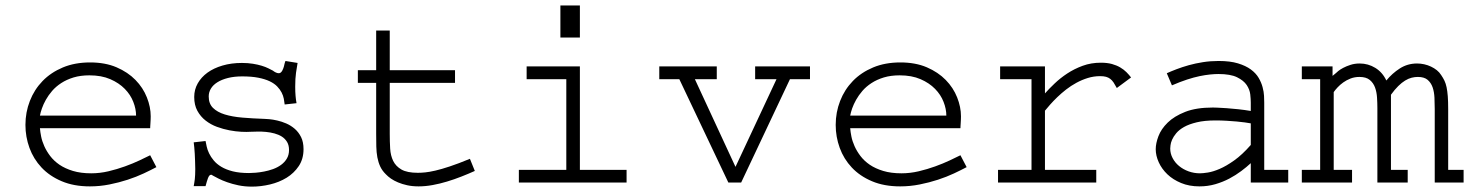

<svg xmlns="http://www.w3.org/2000/svg" viewBox="-20 -676 5441 711"><path d="M559.1 -57.1Q539.1 -46.4 512 -33.7Q484.9 -21 452.9 -10.5Q420.9 0 385.3 7.1Q349.6 14.2 313 14.2Q253.4 14.2 208.5 -4.9Q163.6 -23.9 133.8 -55.7Q104 -87.4 89.1 -128.4Q74.2 -169.4 74.2 -213.4Q74.2 -260.3 90.6 -302.2Q106.9 -344.2 137.7 -376Q168.5 -407.7 212.9 -426.3Q257.3 -444.8 313.5 -444.8Q369.6 -444.8 411.6 -426.8Q453.6 -408.7 481.7 -379.9Q509.8 -351.1 523.9 -315.4Q538.1 -279.8 538.1 -245.1Q538.1 -239.3 537.8 -232.7Q537.6 -226.1 537.1 -220Q536.6 -213.9 536.4 -208.7Q536.1 -203.6 536.1 -201.2H127.9Q128.9 -188 132.3 -170.7Q135.7 -153.3 144 -134.8Q152.3 -116.2 166 -98.1Q179.7 -80.1 200.4 -65.9Q221.2 -51.8 250.2 -43Q279.3 -34.2 317.9 -34.2Q349.6 -34.2 381.6 -41.7Q413.6 -49.3 442.6 -59.8Q471.7 -70.3 496.1 -81.8Q520.5 -93.3 536.1 -101.1ZM483.9 -248Q483.9 -272.5 473.6 -298.8Q463.4 -325.2 442.1 -346.9Q420.9 -368.7 388.4 -382.8Q356 -397 311 -397Q278.3 -397 252.4 -389.2Q226.6 -381.3 206.8 -368.4Q187 -355.5 173.1 -339.4Q159.2 -323.2 149.9 -306.6Q140.6 -290 135.3 -274.7Q129.9 -259.3 127.9 -248Z M1082 -442.9Q1079.1 -427.2 1076.2 -406.5Q1073.2 -385.7 1073.2 -355Q1073.2 -335.4 1074.5 -321Q1075.7 -306.6 1078.1 -293.9L1034.2 -289.1Q1033.2 -298.8 1031 -310.3Q1028.8 -321.8 1022.9 -333.3Q1017.1 -344.7 1006.6 -355.7Q996.1 -366.7 978.8 -375Q961.4 -383.3 936.5 -388.2Q911.6 -393.1 877 -393.1Q847.2 -393.1 824 -387.2Q800.8 -381.3 784.9 -371.3Q769 -361.3 761 -347.9Q752.9 -334.5 752.9 -318.8Q752.9 -292 768.8 -276.4Q784.7 -260.7 812.3 -252.2Q839.8 -243.7 877.4 -240.5Q915 -237.3 959 -235.8Q964.8 -235.8 977.8 -234.6Q990.7 -233.4 1006.8 -229.7Q1022.9 -226.1 1040 -218.8Q1057.1 -211.4 1071.5 -199Q1085.9 -186.5 1095 -168.2Q1104 -149.9 1104 -123.5Q1104 -87.4 1086.4 -61Q1068.8 -34.7 1041.3 -17.8Q1013.7 -1 979.7 7.1Q945.8 15.1 913.1 15.1Q886.2 15.1 863 10.3Q839.8 5.4 821.3 -1.2Q802.7 -7.8 788.8 -14.9Q774.9 -22 766.1 -26.9Q766.1 -28.8 761.2 -28.8Q757.8 -28.8 755.1 -25.4Q752.4 -22 750.2 -16.4Q748 -10.7 745.8 -3.2Q743.7 4.4 741.2 13.2H697.3Q698.2 6.8 699.5 0.7Q700.7 -5.4 701.4 -12.5Q702.1 -19.5 702.6 -28.6Q703.1 -37.6 703.1 -49.8Q702.6 -82 701.2 -106.9Q699.7 -131.8 697.3 -148.9L741.2 -153.8Q742.7 -145.5 745.4 -133.3Q748 -121.1 754.4 -107.9Q760.7 -94.7 771.5 -81.8Q782.2 -68.8 799.6 -58.3Q816.9 -47.9 842 -41.5Q867.2 -35.2 901.9 -35.2Q912.1 -35.2 926.8 -36.4Q941.4 -37.6 958 -40.8Q974.6 -43.9 991 -49.8Q1007.3 -55.7 1020.5 -65.2Q1033.7 -74.7 1042 -88.4Q1050.3 -102.1 1050.3 -120.6Q1050.3 -138.2 1043 -150.4Q1035.6 -162.6 1023.7 -170.2Q1011.7 -177.7 996.3 -181.9Q981 -186 965.1 -187.5Q949.2 -189 934.3 -188.7Q919.4 -188.5 907.7 -188Q894.5 -187 873.8 -188Q853 -189 829.8 -193.4Q806.6 -197.8 783.4 -206.3Q760.3 -214.8 741.5 -229.5Q722.7 -244.1 710.9 -265.6Q699.2 -287.1 699.2 -316.9Q699.2 -344.2 712.2 -367.2Q725.1 -390.1 748.3 -407Q771.5 -423.8 804 -433.3Q836.4 -442.9 876 -442.9Q898.4 -442.9 916.5 -439.9Q934.6 -437 949 -432.6Q963.4 -428.2 973.6 -423.1Q983.9 -418 991.2 -414.1Q993.7 -411.6 1000.2 -408.2Q1006.8 -404.8 1012.2 -404.8Q1016.6 -404.8 1019.8 -407.5Q1022.9 -410.2 1025.1 -414.1Q1027.3 -418 1028.8 -422.1Q1030.3 -426.3 1031.2 -429.2Q1032.2 -434.1 1033 -436.8Q1033.7 -439.5 1034.2 -441.7Q1034.7 -443.8 1035.4 -445.6Q1036.1 -447.3 1037.1 -450.2Z M1423.3 -416H1665V-369.1H1423.3V-180.2Q1423.3 -151.9 1424.8 -126Q1426.3 -100.1 1436 -80.1Q1445.8 -60.1 1466.8 -48.1Q1487.8 -36.1 1527.3 -36.1Q1539.6 -36.1 1554.7 -37.6Q1569.8 -39.1 1592 -44.2Q1614.3 -49.3 1645.3 -59.6Q1676.3 -69.8 1720.2 -87.9L1738.3 -43Q1714.4 -32.2 1688.2 -22Q1662.1 -11.7 1635.5 -3.7Q1608.9 4.4 1582 9.3Q1555.2 14.2 1530.3 14.2Q1506.8 14.2 1488 10Q1469.2 5.9 1454.1 -0.5Q1439 -6.8 1427.7 -14.6Q1416.5 -22.5 1409.2 -30.3Q1395.5 -43.5 1388.2 -59.1Q1380.9 -74.7 1377.4 -93.3Q1374 -111.8 1373.5 -133.3Q1373 -154.8 1373 -180.2V-369.1H1305.2V-416H1373V-563H1423.3Z M2127.4 -46.9H2300.3V0H1901.4V-46.9H2077.1V-382.8H1930.2V-430.2H2127.4ZM2127.4 -655.8V-537.1H2055.2V-655.8Z M2634.3 -382.8H2553.2L2703.6 -58.1L2855.5 -382.8H2776.4V-430.2H2979.5V-382.8H2905.3L2724.6 0H2677.2L2495.6 -382.8H2421.4V-430.2H2634.3Z M3559.6 -57.1Q3539.6 -46.4 3512.5 -33.7Q3485.4 -21 3453.4 -10.5Q3421.4 0 3385.7 7.1Q3350.1 14.2 3313.5 14.2Q3253.9 14.2 3209 -4.9Q3164.1 -23.9 3134.3 -55.7Q3104.5 -87.4 3089.6 -128.4Q3074.7 -169.4 3074.7 -213.4Q3074.7 -260.3 3091.1 -302.2Q3107.4 -344.2 3138.2 -376Q3168.9 -407.7 3213.4 -426.3Q3257.8 -444.8 3314 -444.8Q3370.1 -444.8 3412.1 -426.8Q3454.1 -408.7 3482.2 -379.9Q3510.3 -351.1 3524.4 -315.4Q3538.6 -279.8 3538.6 -245.1Q3538.6 -239.3 3538.3 -232.7Q3538.1 -226.1 3537.6 -220Q3537.1 -213.9 3536.9 -208.7Q3536.6 -203.6 3536.6 -201.2H3128.4Q3129.4 -188 3132.8 -170.7Q3136.2 -153.3 3144.5 -134.8Q3152.8 -116.2 3166.5 -98.1Q3180.2 -80.1 3200.9 -65.9Q3221.7 -51.8 3250.7 -43Q3279.8 -34.2 3318.4 -34.2Q3350.1 -34.2 3382.1 -41.7Q3414.1 -49.3 3443.1 -59.8Q3472.2 -70.3 3496.6 -81.8Q3521 -93.3 3536.6 -101.1ZM3484.4 -248Q3484.4 -272.5 3474.1 -298.8Q3463.9 -325.2 3442.6 -346.9Q3421.4 -368.7 3388.9 -382.8Q3356.4 -397 3311.5 -397Q3278.8 -397 3252.9 -389.2Q3227.1 -381.3 3207.3 -368.4Q3187.5 -355.5 3173.6 -339.4Q3159.7 -323.2 3150.4 -306.6Q3141.1 -290 3135.7 -274.7Q3130.4 -259.3 3128.4 -248Z M3849.6 -330.1Q3864.7 -347.2 3885.5 -366.9Q3906.2 -386.7 3932.1 -403.8Q3958 -420.9 3989.3 -432.4Q4020.5 -443.8 4056.6 -443.8Q4080.1 -443.8 4097.7 -439Q4115.2 -434.1 4128.4 -426.3Q4141.6 -418.5 4151.4 -408.7Q4161.1 -398.9 4168.5 -389.2L4115.7 -350.1Q4109.4 -361.8 4103.8 -370.4Q4098.1 -378.9 4091.3 -384Q4084.5 -389.2 4075.7 -391.6Q4066.9 -394 4053.7 -394Q4030.3 -394 4008.3 -387.2Q3986.3 -380.4 3966.1 -369.4Q3945.8 -358.4 3928 -344.5Q3910.2 -330.6 3895.3 -316.2Q3880.4 -301.8 3868.9 -288.8Q3857.4 -275.9 3849.6 -266.1V-46.9H4039.6V0H3675.8V-46.9H3799.8V-382.8H3683.6V-430.2H3849.6Z M4750.5 -46.9V0H4611.8V-71.8Q4596.7 -57.6 4576.4 -42.5Q4556.2 -27.3 4532.2 -14.6Q4508.3 -2 4480.5 6.1Q4452.6 14.2 4421.9 14.2Q4383.8 14.2 4353.8 1.7Q4323.7 -10.7 4303 -30.5Q4282.2 -50.3 4271 -75Q4259.8 -99.6 4259.8 -123.5Q4259.8 -145 4269.8 -171.6Q4279.8 -198.2 4304 -221.9Q4328.1 -245.6 4368.9 -261.7Q4409.7 -277.8 4471.7 -277.8Q4475.1 -277.8 4488.8 -277.3Q4502.4 -276.9 4522.2 -275.4Q4542 -273.9 4565.4 -271.5Q4588.9 -269 4611.8 -265.1V-295.9Q4611.8 -308.1 4609.9 -326.2Q4607.9 -344.2 4596.7 -361.1Q4585.4 -377.9 4561 -389.9Q4536.6 -401.9 4491.7 -401.9Q4478 -401.9 4460.7 -400.1Q4443.4 -398.4 4422.1 -394Q4400.9 -389.6 4375.5 -381.3Q4350.1 -373 4319.8 -359.9L4300.8 -404.8Q4316.9 -412.1 4337.4 -419.9Q4357.9 -427.7 4382.3 -434.6Q4406.7 -441.4 4434.6 -445.8Q4462.4 -450.2 4492.7 -450.2Q4535.2 -450.2 4564.2 -441.4Q4593.3 -432.6 4612.1 -418.7Q4630.9 -404.8 4640.9 -387.7Q4650.9 -370.6 4655.5 -353.3Q4660.2 -335.9 4660.9 -320.8Q4661.6 -305.7 4661.6 -295.9V-46.9ZM4611.8 -219.2Q4603 -220.7 4589.6 -222.7Q4576.2 -224.6 4559.1 -226.1Q4542 -227.5 4522.2 -228.8Q4502.4 -230 4481.4 -230Q4440.4 -230 4411.9 -223.1Q4383.3 -216.3 4364.7 -205.8Q4346.2 -195.3 4335.7 -182.6Q4325.2 -169.9 4320.3 -158.4Q4315.4 -147 4314.5 -137.9Q4313.5 -128.9 4313.5 -126Q4313.5 -107.4 4322.3 -90.6Q4331.1 -73.7 4346.2 -61.3Q4361.3 -48.8 4381.3 -41.5Q4401.4 -34.2 4423.8 -34.2Q4434.1 -34.2 4452.9 -37.1Q4471.7 -40 4496.3 -50.5Q4521 -61 4550.5 -82Q4580.1 -103 4611.8 -139.2Z M4914.6 -395 4927.7 -405.8Q4928.7 -407.2 4935.5 -412.8Q4942.4 -418.5 4953.9 -424.6Q4965.3 -430.7 4981 -435.8Q4996.6 -440.9 5015.1 -440.9Q5046.4 -440.9 5073 -424.6Q5099.6 -408.2 5113.8 -377.9Q5135.3 -404.3 5163.8 -422.6Q5192.4 -440.9 5227.5 -440.9Q5240.7 -440.9 5253.9 -438Q5267.1 -435.1 5279.1 -429.4Q5291 -423.8 5300.8 -416Q5310.5 -408.2 5316.9 -397.9Q5324.2 -387.2 5329.1 -377Q5334 -366.7 5336.9 -352.8Q5339.8 -338.9 5341.3 -319.8Q5342.8 -300.8 5342.8 -272V-46.9H5399.9V0H5293V-272Q5293 -293 5292 -314.2Q5291 -335.4 5285.2 -352.5Q5279.3 -369.6 5266.6 -380.4Q5253.9 -391.1 5230.5 -391.1Q5219.2 -391.1 5207.5 -388.2Q5195.8 -385.3 5183.3 -377.7Q5170.9 -370.1 5158 -357.4Q5145 -344.7 5130.9 -325.2V-46.9H5192.9V0H5080.6V-275.9Q5080.6 -294.4 5079.3 -314.7Q5078.1 -335 5072 -351.8Q5065.9 -368.7 5052.5 -379.9Q5039.1 -391.1 5014.2 -391.1Q4996.6 -391.1 4981.4 -385.3Q4966.3 -379.4 4954.3 -370.8Q4942.4 -362.3 4933.3 -352.5Q4924.3 -342.8 4918.9 -335V-46.9H4986.8V0H4800.8V-46.9H4868.7V-382.8H4800.8V-430.2H4914.6Z"/></svg>

Font: Ethiopic Sadiss
Style: Regular
Weight: 400
Designer: abass alamnehe
Foundry: Senamirmir Project
Version: Version 5.100